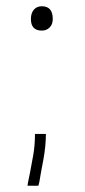

<svg xmlns="http://www.w3.org/2000/svg" viewBox="-20 -493 272 615"><path d="M79 -432Q79 -451 88.5 -462Q98 -473 114 -473Q149 -473 149 -432Q149 -415 139 -405Q129 -395 114 -395Q79 -395 79 -432ZM127 -64Q127 -26 119 18Q115 39 111.5 58Q108 77 106 90L103 102H68L70 90Q73 77 76.5 58Q80 39 86 6.5Q92 -26 92 -64Z"/></svg>

Font: Antic Slab
Style: Regular
Weight: 400
Designer: Santiago Orozco
Foundry: Santiago Orozco
Version: Version 001.002